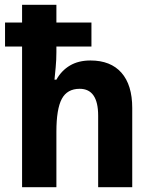

<svg xmlns="http://www.w3.org/2000/svg" viewBox="-20 -780 639 800"><path d="M72 0V-586H1V-686H72V-760H215V-686H361V-586H215V-563Q215 -531 212 -499.5Q209 -468 207 -448H215Q236 -486 271.5 -507Q307 -528 357 -528Q441 -528 486 -477Q531 -426 531 -330V0H389V-298Q389 -410 312 -410Q260 -410 237.5 -368Q215 -326 215 -231V0Z"/></svg>

Font: Noto Sans SemiCondensed
Style: Bold
Weight: 700
Width: 4
Designer: Monotype Design Team
Foundry: Monotype Imaging Inc.
Version: Version 2.013; ttfautohint (v1.8.4.7-5d5b)